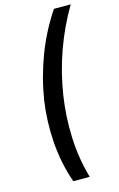

<svg xmlns="http://www.w3.org/2000/svg" viewBox="-144 -838 682 1096"><g transform="rotate(-15 196.5 -289.5)"><path d="M294 -779H393Q259 -551 218 -290Q199 -167 204 -42.5Q209 82 243 200H146Q105 82 96 -42.5Q87 -167 105 -290Q126 -421 173 -545Q220 -669 294 -779Z"/></g></svg>

Font: Jost* Medium
Style: Italic
Weight: 500
Italic angle: -10°
Version: Version 3.7